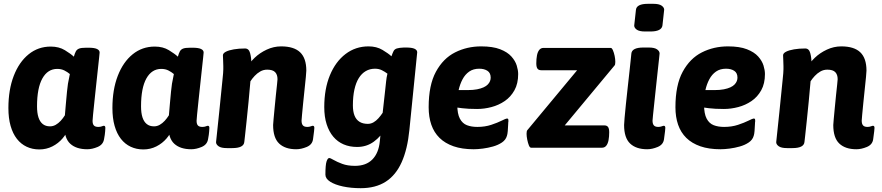

<svg xmlns="http://www.w3.org/2000/svg" viewBox="-20 -774 4622 1006"><path d="M246 -530Q289 -530 320 -511Q351 -492 367 -477Q372 -495 377.5 -505Q383 -515 394.5 -519.5Q406 -524 432 -524H444Q474 -524 488 -517.5Q502 -511 502 -499Q502 -498 499.5 -473Q497 -448 492.5 -408.5Q488 -369 483.5 -325Q479 -281 474.5 -240.5Q470 -200 467.5 -172.5Q465 -145 465 -141Q465 -124 472 -116.5Q479 -109 495 -109Q506 -109 513.5 -112Q521 -115 524 -115Q532 -115 532 -104Q532 -102 531 -86Q530 -70 525 -44Q520 -16 491.5 -4Q463 8 437 8Q380 8 348.5 -20.5Q317 -49 317 -114V-123L341 -105Q330 -75 308 -49Q286 -23 254.5 -7Q223 9 186 9Q150 9 120 -5Q90 -19 68.5 -46.5Q47 -74 35.5 -114.5Q24 -155 24 -208Q24 -304 52 -376.5Q80 -449 130 -489.5Q180 -530 246 -530ZM280 -413Q255 -413 235.5 -400.5Q216 -388 202 -363Q188 -338 181 -301.5Q174 -265 174 -217Q174 -182 181.5 -159Q189 -136 204 -124Q219 -112 242 -112Q258 -112 272 -120Q286 -128 298 -141Q310 -154 320 -170Q322 -194 325 -228.5Q328 -263 331 -293.5Q334 -324 336 -335Q338 -345 340 -355.5Q342 -366 346 -386Q333 -397 317 -405Q301 -413 280 -413Z M791 -530Q834 -530 865 -511Q896 -492 912 -477Q917 -495 922.5 -505Q928 -515 939.5 -519.5Q951 -524 977 -524H989Q1019 -524 1033 -517.5Q1047 -511 1047 -499Q1047 -498 1044.5 -473Q1042 -448 1037.5 -408.5Q1033 -369 1028.5 -325Q1024 -281 1019.5 -240.5Q1015 -200 1012.5 -172.5Q1010 -145 1010 -141Q1010 -124 1017 -116.5Q1024 -109 1040 -109Q1051 -109 1058.5 -112Q1066 -115 1069 -115Q1077 -115 1077 -104Q1077 -102 1076 -86Q1075 -70 1070 -44Q1065 -16 1036.5 -4Q1008 8 982 8Q925 8 893.5 -20.5Q862 -49 862 -114V-123L886 -105Q875 -75 853 -49Q831 -23 799.5 -7Q768 9 731 9Q695 9 665 -5Q635 -19 613.5 -46.5Q592 -74 580.5 -114.5Q569 -155 569 -208Q569 -304 597 -376.5Q625 -449 675 -489.5Q725 -530 791 -530ZM825 -413Q800 -413 780.5 -400.5Q761 -388 747 -363Q733 -338 726 -301.5Q719 -265 719 -217Q719 -182 726.5 -159Q734 -136 749 -124Q764 -112 787 -112Q803 -112 817 -120Q831 -128 843 -141Q855 -154 865 -170Q867 -194 870 -228.5Q873 -263 876 -293.5Q879 -324 881 -335Q883 -345 885 -355.5Q887 -366 891 -386Q878 -397 862 -405Q846 -413 825 -413Z M1453 -531Q1520 -531 1552.5 -500Q1585 -469 1585 -404Q1585 -397 1582.5 -370.5Q1580 -344 1576 -307.5Q1572 -271 1568.5 -235Q1565 -199 1562.5 -173Q1560 -147 1560 -142Q1560 -125 1567 -117Q1574 -109 1590 -109Q1600 -109 1608 -112Q1616 -115 1619 -115Q1627 -115 1627 -104Q1627 -102 1625.5 -86Q1624 -70 1620 -44Q1616 -16 1587 -4Q1558 8 1532 8Q1474 8 1442.5 -22Q1411 -52 1411 -119Q1411 -126 1413.5 -151Q1416 -176 1419 -209.5Q1422 -243 1425.5 -275.5Q1429 -308 1431.5 -331.5Q1434 -355 1434 -359Q1434 -383 1421.5 -396Q1409 -409 1380 -409Q1360 -409 1343.5 -399.5Q1327 -390 1314 -376Q1301 -362 1292 -348Q1288 -298 1282.5 -243Q1277 -188 1272 -139.5Q1267 -91 1263.5 -60.5Q1260 -30 1260 -30Q1257 2 1197 2H1169Q1139 2 1125.5 -7.5Q1112 -17 1112 -29Q1122 -122 1128.5 -185.5Q1135 -249 1139 -289.5Q1143 -330 1145.5 -354Q1148 -378 1149 -390.5Q1150 -403 1150 -411Q1150 -419 1150 -428Q1150 -446 1149 -459.5Q1148 -473 1148 -484Q1148 -495 1163.5 -503Q1179 -511 1205.5 -515.5Q1232 -520 1264 -520Q1284 -520 1290.5 -495.5Q1297 -471 1297 -443Q1297 -429 1296 -416Q1295 -403 1294 -395L1278 -423Q1288 -446 1314.5 -471.5Q1341 -497 1377.5 -514Q1414 -531 1453 -531Z M1911 -531Q1953 -531 1984 -512.5Q2015 -494 2031 -479Q2037 -496 2042 -506Q2047 -516 2059 -520Q2071 -524 2096 -525H2108Q2138 -525 2152 -518.5Q2166 -512 2166 -500L2125 -93Q2115 8 2084.5 76Q2054 144 2001 178Q1948 212 1870 212Q1819 212 1777 203Q1735 194 1710 178Q1685 162 1685 141Q1685 90 1691 72Q1697 54 1705 54Q1711 54 1728 64Q1745 74 1773 84.5Q1801 95 1840 95Q1898 95 1931 61.5Q1964 28 1970 -33L1980 -130L1996 -98Q1977 -60 1939 -32Q1901 -4 1851 -4Q1812 -4 1780.5 -17.5Q1749 -31 1726.5 -57.5Q1704 -84 1691.5 -123Q1679 -162 1679 -213Q1679 -308 1708.5 -379.5Q1738 -451 1790.5 -491Q1843 -531 1911 -531ZM1945 -414Q1918 -414 1896.5 -401.5Q1875 -389 1860 -365Q1845 -341 1837 -305Q1829 -269 1829 -222Q1829 -190 1837.5 -168.5Q1846 -147 1863.5 -136Q1881 -125 1907 -125Q1923 -125 1937 -133Q1951 -141 1963 -154.5Q1975 -168 1985 -183L1998 -300Q2001 -325 2003 -346.5Q2005 -368 2010 -388Q1997 -398 1981 -406Q1965 -414 1945 -414Z M2501 -531Q2562 -531 2600.5 -516Q2639 -501 2659.5 -478Q2680 -455 2687.5 -430.5Q2695 -406 2695 -386Q2695 -336 2675.5 -301Q2656 -266 2624.5 -244.5Q2593 -223 2555 -213Q2517 -203 2480 -203Q2433 -203 2401 -207Q2369 -211 2341 -216L2376 -266V-225Q2376 -178 2389.5 -152.5Q2403 -127 2426.5 -118Q2450 -109 2481 -109Q2521 -109 2554 -120Q2587 -131 2609 -142Q2631 -153 2636 -153Q2639 -153 2641.5 -151.5Q2644 -150 2644 -139Q2643 -137 2642.5 -121Q2642 -105 2640.5 -87.5Q2639 -70 2636 -62Q2630 -41 2610 -27.5Q2590 -14 2563.5 -6.5Q2537 1 2510 4.5Q2483 8 2462 8Q2401 8 2356.5 -7.5Q2312 -23 2283 -51.5Q2254 -80 2240 -120.5Q2226 -161 2226 -212Q2226 -328 2264 -398Q2302 -468 2364.5 -499.5Q2427 -531 2501 -531ZM2491 -414Q2460 -414 2438.5 -399Q2417 -384 2403.5 -358.5Q2390 -333 2383 -302H2431Q2459 -302 2479.5 -306Q2500 -310 2514 -316.5Q2528 -323 2536 -331.5Q2544 -340 2547.5 -349Q2551 -358 2551 -367Q2551 -392 2534 -403Q2517 -414 2491 -414Z M3180 -523Q3186 -523 3191.5 -510.5Q3197 -498 3200.5 -481Q3204 -464 3204 -450Q3204 -435 3200 -431L2939 -117H3146Q3160 -117 3166 -108.5Q3172 -100 3172 -81Q3172 -58 3168.5 -39.5Q3165 -21 3156.5 -10.5Q3148 0 3134 0H2763Q2756 0 2751 -12.5Q2746 -25 2742.5 -42.5Q2739 -60 2739 -73Q2739 -80 2740 -85Q2741 -90 2743 -92L3004 -406H2816Q2802 -406 2796 -414.5Q2790 -423 2790 -442Q2790 -465 2793.5 -483.5Q2797 -502 2805.5 -512.5Q2814 -523 2828 -523Z M3379 -525Q3409 -525 3422.5 -515.5Q3436 -506 3436 -494Q3436 -494 3433.5 -469Q3431 -444 3426.5 -405Q3422 -366 3417.5 -321.5Q3413 -277 3408.5 -237Q3404 -197 3401.5 -170.5Q3399 -144 3399 -142Q3399 -125 3406 -117Q3413 -109 3429 -109Q3439 -109 3447 -112Q3455 -115 3458 -115Q3466 -115 3466 -104Q3466 -102 3464.5 -86Q3463 -70 3459 -44Q3455 -16 3426 -4Q3397 8 3371 8Q3313 8 3281.5 -22Q3250 -52 3250 -119Q3250 -126 3252.5 -156Q3255 -186 3259.5 -228.5Q3264 -271 3269 -316.5Q3274 -362 3278.5 -402.5Q3283 -443 3285.5 -468Q3288 -493 3288 -493Q3291 -525 3351 -525ZM3403 -754Q3433 -754 3446.5 -744.5Q3460 -735 3460 -723L3451 -641Q3449 -625 3433 -617Q3417 -609 3388 -609H3360Q3330 -609 3316.5 -618.5Q3303 -628 3303 -640L3312 -722Q3315 -754 3375 -754Z M3794 -531Q3855 -531 3893.5 -516Q3932 -501 3952.5 -478Q3973 -455 3980.5 -430.5Q3988 -406 3988 -386Q3988 -336 3968.5 -301Q3949 -266 3917.5 -244.5Q3886 -223 3848 -213Q3810 -203 3773 -203Q3726 -203 3694 -207Q3662 -211 3634 -216L3669 -266V-225Q3669 -178 3682.5 -152.5Q3696 -127 3719.5 -118Q3743 -109 3774 -109Q3814 -109 3847 -120Q3880 -131 3902 -142Q3924 -153 3929 -153Q3932 -153 3934.5 -151.5Q3937 -150 3937 -139Q3936 -137 3935.5 -121Q3935 -105 3933.5 -87.5Q3932 -70 3929 -62Q3923 -41 3903 -27.5Q3883 -14 3856.5 -6.5Q3830 1 3803 4.5Q3776 8 3755 8Q3694 8 3649.5 -7.5Q3605 -23 3576 -51.5Q3547 -80 3533 -120.5Q3519 -161 3519 -212Q3519 -328 3557 -398Q3595 -468 3657.5 -499.5Q3720 -531 3794 -531ZM3784 -414Q3753 -414 3731.5 -399Q3710 -384 3696.5 -358.5Q3683 -333 3676 -302H3724Q3752 -302 3772.5 -306Q3793 -310 3807 -316.5Q3821 -323 3829 -331.5Q3837 -340 3840.5 -349Q3844 -358 3844 -367Q3844 -392 3827 -403Q3810 -414 3784 -414Z M4388 -531Q4455 -531 4487.5 -500Q4520 -469 4520 -404Q4520 -397 4517.5 -370.5Q4515 -344 4511 -307.5Q4507 -271 4503.5 -235Q4500 -199 4497.5 -173Q4495 -147 4495 -142Q4495 -125 4502 -117Q4509 -109 4525 -109Q4535 -109 4543 -112Q4551 -115 4554 -115Q4562 -115 4562 -104Q4562 -102 4560.5 -86Q4559 -70 4555 -44Q4551 -16 4522 -4Q4493 8 4467 8Q4409 8 4377.5 -22Q4346 -52 4346 -119Q4346 -126 4348.5 -151Q4351 -176 4354 -209.5Q4357 -243 4360.5 -275.5Q4364 -308 4366.5 -331.5Q4369 -355 4369 -359Q4369 -383 4356.5 -396Q4344 -409 4315 -409Q4295 -409 4278.5 -399.5Q4262 -390 4249 -376Q4236 -362 4227 -348Q4223 -298 4217.5 -243Q4212 -188 4207 -139.5Q4202 -91 4198.5 -60.5Q4195 -30 4195 -30Q4192 2 4132 2H4104Q4074 2 4060.5 -7.5Q4047 -17 4047 -29Q4057 -122 4063.5 -185.5Q4070 -249 4074 -289.5Q4078 -330 4080.5 -354Q4083 -378 4084 -390.5Q4085 -403 4085 -411Q4085 -419 4085 -428Q4085 -446 4084 -459.5Q4083 -473 4083 -484Q4083 -495 4098.5 -503Q4114 -511 4140.5 -515.5Q4167 -520 4199 -520Q4219 -520 4225.5 -495.5Q4232 -471 4232 -443Q4232 -429 4231 -416Q4230 -403 4229 -395L4213 -423Q4223 -446 4249.5 -471.5Q4276 -497 4312.5 -514Q4349 -531 4388 -531Z"/></svg>

Font: Asap VF Beta
Style: Italic
Weight: 400
Italic angle: -6°
Designer: Pablo Cosgaya
Foundry: Pablo Cosgaya
Version: Version 1.007